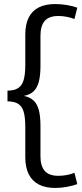

<svg xmlns="http://www.w3.org/2000/svg" viewBox="-20 -825 407 949"><path d="M253 104Q205 104 172 87Q139 70 122 36Q105 2 105 -48V-198Q105 -245 97 -272.5Q89 -300 69.5 -312Q50 -324 17 -324V-377Q50 -377 69.5 -389.5Q89 -402 97 -430Q105 -458 105 -503V-654Q105 -705 122 -738.5Q139 -772 172 -788.5Q205 -805 253 -805Q281 -805 311 -800Q341 -795 362 -787L348 -731Q331 -738 309.5 -742Q288 -746 269 -746Q222 -746 201 -721.5Q180 -697 180 -649V-499Q180 -452 172 -421.5Q164 -391 146.5 -374Q129 -357 98 -351Q128 -345 146 -328Q164 -311 172 -280.5Q180 -250 180 -203V-52Q180 -5 201 19.5Q222 44 269 44Q289 44 310.5 40Q332 36 348 29L362 85Q341 93 311 98.5Q281 104 253 104Z"/></svg>

Font: Pathway Extreme 8pt Thin 12pt Light
Style: Regular
Weight: 300
Version: Version 1.001;gftools[0.9.26]